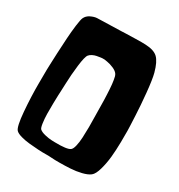

<svg xmlns="http://www.w3.org/2000/svg" viewBox="-167 -808 863 925"><g transform="rotate(30 264.5 -345.0)"><path d="M315.4 -80.1Q323.7 -86.4 328.6 -106.9Q333.5 -127.4 335 -154.5Q336.4 -181.6 336.7 -214.1Q336.9 -246.6 335.9 -276.9Q335.9 -284.7 335.4 -304.7Q335 -324.7 335 -335.2Q335 -345.7 334.5 -364.7Q334 -383.8 333.3 -395Q332.5 -406.2 331.8 -422.4Q331.1 -438.5 329.6 -448.7Q328.1 -459 326.7 -470Q325.2 -481 323 -488.3Q320.8 -495.6 317.9 -500Q310.5 -511.7 290.8 -520.3Q271 -528.8 254.9 -531.2L239.3 -533.7Q238.3 -533.2 232.9 -533.7Q227.5 -534.2 217.3 -532.7Q207 -531.2 196.8 -529.3Q186.5 -527.3 175.8 -522Q165 -516.6 159.2 -509.3Q149.4 -497.6 142.8 -443.1Q136.2 -388.7 134.8 -340.3L132.8 -292Q132.3 -284.7 131.8 -272.2Q131.3 -259.8 130.6 -227.1Q129.9 -194.3 130.4 -168.2Q130.9 -142.1 134.3 -118.2Q137.7 -94.2 143.6 -88.9Q153.3 -80.1 175 -75Q196.8 -69.8 213.9 -69.3L230.5 -68.8Q299.3 -67.4 315.4 -80.1ZM505.4 -319.3Q505.9 -309.1 506.3 -291.7Q506.8 -274.4 506.1 -228.5Q505.4 -182.6 501.7 -145.3Q498 -107.9 488 -72Q478 -36.1 462.9 -24.4Q447.8 -12.7 418.7 -5.6Q389.6 1.5 359.4 3.2Q329.1 4.9 301 5.1Q272.9 5.4 254.9 3.9L237.3 2.9Q235.4 2.4 220.7 2.9Q206.1 3.4 180.4 2Q154.8 0.5 129.6 -2Q104.5 -4.4 81.5 -10.7Q58.6 -17.1 49.3 -26.4Q34.7 -41 28.1 -122.1Q21.5 -203.1 22 -276.9L22.5 -350.6Q22.9 -361.3 23.4 -379.4Q23.9 -397.5 26.1 -444.8Q28.3 -492.2 30.8 -530.5Q33.2 -568.8 37.8 -605.2Q42.5 -641.6 47.4 -652.3Q55.2 -669.4 73.7 -678.5Q92.3 -687.5 106.9 -688.5L121.6 -689L241.7 -692.4Q251.5 -692.9 265.6 -693.4Q279.8 -693.8 318.6 -694.8Q357.4 -695.8 373.5 -694.8Q421.4 -692.9 442.6 -672.6Q463.9 -652.3 478.5 -598.6Q486.8 -567.4 493.7 -497.6Q500.5 -427.7 502.9 -373.5Z"/></g></svg>

Font: Some Time Later
Style: Regular
Weight: 400
Version: Version 003.300